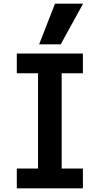

<svg xmlns="http://www.w3.org/2000/svg" viewBox="-20 -1020 540 1040"><path d="M71 0V-107H186V-623H71V-730H429V-623H314V-107H429V0ZM309 -780H192L278 -1000H430Z"/></svg>

Font: M PLUS Code Latin SemiBold
Style: Regular
Weight: 600
Designer: Coji Morishita
Foundry: UNDERFOREST DESIGN
Version: Version 1.002; ttfautohint (v1.8.3)